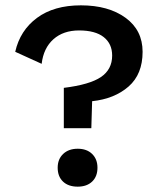

<svg xmlns="http://www.w3.org/2000/svg" viewBox="-20 -690 602 719"><path d="M283 -670Q386 -670 450 -623.5Q514 -577 514 -496Q514 -412 461.5 -366Q409 -320 325 -311L322 -210H219V-361Q316 -373 358 -401.5Q400 -430 400 -482Q400 -526 368.5 -551Q337 -576 276 -576Q217 -576 180 -543Q143 -510 136 -451L37 -496Q55 -576 118.5 -623Q182 -670 283 -670ZM345 -62Q345 -29 325 -10Q305 9 271 9Q236 9 216 -10Q196 -29 196 -62Q196 -94 216.5 -113.5Q237 -133 271 -133Q305 -133 325 -113.5Q345 -94 345 -62Z"/></svg>

Font: Elaine Sans Medium
Style: Regular
Weight: 500
Designer: Wei Huang
Foundry: Wei Huang
Version: Version 2.001;December 24, 2019;FontCreator 12.0.0.2547 64-b